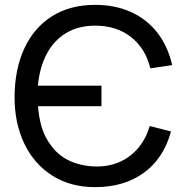

<svg xmlns="http://www.w3.org/2000/svg" viewBox="-20 -755 758 790"><path d="M40 -353.5Q40 -467.5 79.2 -553.8Q118.5 -640 193 -687.5Q267.5 -735 371.5 -735Q453.5 -735 518.5 -705.8Q583.5 -676.5 627 -621Q670.5 -565.5 688.5 -487L598.5 -474Q578.5 -556 518.8 -602.8Q459 -649.5 372 -649.5Q302 -649.5 251.2 -618.5Q200.5 -587.5 171.5 -531.8Q142.5 -476 136 -402.5H397.5V-318H136.5Q140 -270 152.2 -229.8Q164.5 -189.5 191.5 -154.5Q222.5 -112 271.8 -91Q321 -70 379.5 -70Q432 -70 475.8 -90.2Q519.5 -110.5 550.5 -148.2Q581.5 -186 596 -236.5L683.5 -214Q653.5 -103.5 572 -44.2Q490.5 15 371.5 15Q269 15 194 -33.2Q119 -81.5 79.5 -165.2Q40 -249 40 -353.5Z"/></svg>

Font: CCSD_manrope Medium
Style: Regular
Weight: 500
Designer: Mikhail Sharanda
Foundry: Mikhail Sharanda
Version: Version 4.503